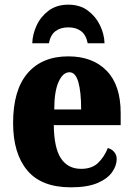

<svg xmlns="http://www.w3.org/2000/svg" viewBox="-20 -791 569 821"><path d="M283 10Q157 10 96.5 -62.5Q36 -135 36 -265Q36 -406 98 -478Q160 -550 272 -550Q376 -550 436 -488.5Q496 -427 496 -308V-256H210Q211 -159 240.5 -114Q270 -69 327 -69Q373 -69 399.5 -94.5Q426 -120 441 -158Q457 -154 468 -141.5Q479 -129 479 -111Q479 -83 459.5 -55Q440 -27 397 -8.5Q354 10 283 10ZM327 -323Q327 -398 315 -440Q303 -482 277 -482Q249 -482 230.5 -441Q212 -400 212 -323ZM118 -606Q119 -644 136.5 -682Q154 -720 188 -745.5Q222 -771 272 -771Q322 -771 356 -745.5Q390 -720 408 -682Q426 -644 427 -606H355Q348 -642 326.5 -658Q305 -674 272 -674Q239 -674 217.5 -658Q196 -642 189 -606Z"/></svg>

Font: Noto Serif Condensed Black
Style: Regular
Weight: 900
Width: 3
Designer: Monotype Design Team
Foundry: Monotype Imaging Inc.
Version: Version 2.015; ttfautohint (v1.8.4.7-5d5b)